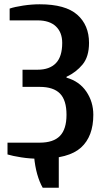

<svg xmlns="http://www.w3.org/2000/svg" viewBox="-20 -730 490 895"><path d="M179 145Q164 119 153.5 82Q143 45 139 0L254 -35V145ZM165 10Q120 10 79 3.5Q38 -3 15 -10V-65H165Q229 -65 259.5 -96.5Q290 -128 290 -195Q290 -263 259.5 -294Q229 -325 165 -325H85V-405H155Q211 -405 240.5 -435.5Q270 -466 270 -530Q270 -579 240.5 -607Q211 -635 155 -635H25V-690Q48 -698 88 -704Q128 -710 165 -710Q285 -710 340 -661.5Q395 -613 395 -530Q395 -466 365 -429.5Q335 -393 290 -372V-368Q350 -351 382.5 -303Q415 -255 415 -195Q415 -94 357.5 -42Q300 10 165 10Z"/></svg>

Font: Cuprum
Style: Regular
Weight: 400
Designer: Jovanny Lemonad
Foundry: Jovanny Lemonad
Version: Version 3.000